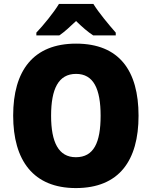

<svg xmlns="http://www.w3.org/2000/svg" viewBox="-20 -947 772 977"><path d="M455 -927H280C255 -885 199 -816 165 -781V-767H282C310 -786 334 -809 367 -840C399 -809 425 -786 454 -767H569V-781C533 -822 483 -882 455 -927ZM685 -358C685 -587 587 -725 367 -725C149 -725 47 -587 47 -359C47 -130 150 10 366 10C586 10 685 -130 685 -358ZM240 -358C240 -494 277 -571 367 -571C456 -571 492 -495 492 -358C492 -221 457 -147 366 -147C278 -147 240 -223 240 -358Z"/></svg>

Font: Noto Sans Sinhala SemiCondensed Black
Style: Regular
Weight: 900
Width: 4
Designer: Jelle Bosma - Monotype Design Team
Foundry: Monotype Imaging Inc.
Version: Version 2.006